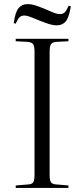

<svg xmlns="http://www.w3.org/2000/svg" viewBox="-20 -920 412 940"><path d="M57 0V-12L118 -17Q137 -18 143 -28Q149 -38 149 -65V-667Q149 -693 142.5 -703Q136 -713 116 -715L57 -718V-730H315V-718L254 -715Q236 -713 229.5 -703.5Q223 -694 223 -665V-63Q223 -38 229.5 -28Q236 -18 256 -17L315 -12V0ZM258 -796Q240 -796 221 -802Q202 -808 174 -819Q133 -836 120.5 -840Q108 -844 99 -844Q86 -844 77 -836.5Q68 -829 57 -804L47 -807Q55 -862 71.5 -881Q88 -900 116 -900Q133 -900 150.5 -894.5Q168 -889 198 -877Q236 -860 249.5 -855.5Q263 -851 275 -851Q286 -851 295 -858Q304 -865 316 -892L327 -889Q317 -831 300.5 -813.5Q284 -796 258 -796Z"/></svg>

Font: Literata 72pt Light
Style: Regular
Weight: 300
Designer: Latin by Veronika Burian and Jose Scaglione. Greek by Irene Vlachou. Cyrillic by Vera Evstafieva.
Foundry: TypeTogether
Version: Version 3.002